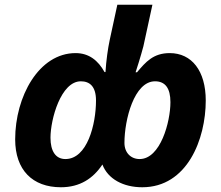

<svg xmlns="http://www.w3.org/2000/svg" viewBox="-20 -780 932 810"><path d="M237 10C317 10 373 -27 412 -86C435 -25 500 10 580 10C770 10 848 -193 848 -356C848 -481 789 -556 696 -556C627 -556 595 -519 558 -475H552C553 -477 575 -546 585 -585L623 -760H475L443 -612C435 -575 428 -524 425 -476H421C394 -525 355 -556 299 -556C144 -556 44 -373 44 -192C44 -63 117 10 237 10ZM505 -177C505 -275 546 -437 634 -437C677 -437 699 -408 699 -349C699 -266 657 -109 569 -109C532 -109 505 -136 505 -177ZM321 -437C358 -437 385 -416 385 -356C385 -255 348 -109 256 -109C215 -109 193 -142 193 -199C193 -277 237 -437 321 -437Z"/></svg>

Font: BC Sans
Style: Bold Italic
Weight: 700
Italic angle: -12°
Designer: Monotype Design Team
Province of B.C.
Foundry: Monotype Imaging Inc.
Version: Version 2.000;GOOG;noto-source:20170915:90ef993387c0